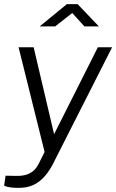

<svg xmlns="http://www.w3.org/2000/svg" viewBox="-24 -745 563 930"><path d="M385 -617H455L352 -725H300L168 -617H243L326 -682ZM67 165C132 165 185 138 231 52L519 -516H450L238 -95L139 -516H66L192 -9L164 47C149 77 124 108 56 107L3 106L-4 154C-4 154 11 165 67 165Z"/></svg>

Font: United Sans Light
Style: Italic
Weight: 300
Italic angle: -8°
Designer: Pablo Impallari, Rodrigo Fuenzalida (Modified by Dan O. Williams)
Version: Version 1.000;PS 001.000;hotconv 1.0.88;makeotf.lib2.5.64775